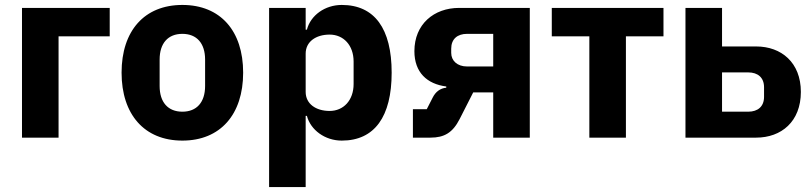

<svg xmlns="http://www.w3.org/2000/svg" viewBox="-20 -557 3286 777"><path d="M69 -525V0H217V-410H424V-525Z M718 12C872 12 964 -94 964 -263C964 -432 872 -537 718 -537C564 -537 472 -432 472 -263C472 -94 564 12 718 12ZM718 -105C660 -105 626 -143 626 -209V-316C626 -382 660 -420 718 -420C776 -420 810 -382 810 -316V-209C810 -143 776 -105 718 -105Z M1069 -525V200H1217V-88H1222C1237 -31 1295 12 1363 12C1496 12 1565 -85 1565 -263C1565 -441 1496 -537 1363 -537C1295 -537 1237 -495 1222 -437H1217V-525ZM1314 -108C1258 -108 1217 -137 1217 -185V-340C1217 -388 1258 -417 1314 -417C1370 -417 1411 -374 1411 -308V-217C1411 -151 1370 -108 1314 -108Z M1651 -115V0H1722C1778 0 1812 -20 1840 -75L1895 -183H1976V0H2124V-525H1838C1736 -525 1657 -459 1657 -350C1657 -264 1708 -217 1786 -207V-202C1762 -200 1743 -186 1731 -162L1707 -115ZM1976 -288H1870C1831 -288 1806 -311 1806 -343V-360C1806 -399 1831 -420 1870 -420H1976Z M2365 -410V0H2513V-410H2665V-525H2213V-410Z M2754 -525V0H3040C3142 0 3221 -65 3221 -185C3221 -304 3142 -369 3040 -369H2902V-525ZM3008 -105H2902V-264H3008C3047 -264 3072 -243 3072 -204V-165C3072 -126 3047 -105 3008 -105Z"/></svg>

Font: Braiins Sans
Style: Bold
Weight: 700
Designer: Mike Abbink, Paul van der Laan, Pieter van Rosmalen, Jiri Chlebus, Lubos Buracinsky
Foundry: Bold Monday, Sudetype
Version: Version 1.000;hotconv 1.0.109;makeotfexe 2.5.65596